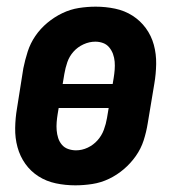

<svg xmlns="http://www.w3.org/2000/svg" viewBox="-20 -548 540 576"><path d="M206 8Q176 8 147.5 2Q119 -4 95.5 -19Q72 -34 56 -56.5Q40 -79 32.5 -106.5Q25 -134 25.5 -164Q26 -194 31 -223L50 -343Q55 -368 63 -393Q71 -418 86 -440Q101 -462 122 -479.5Q143 -497 167 -508.5Q191 -520 216.5 -524Q242 -528 267 -528Q297 -528 325.5 -522Q354 -516 377.5 -501Q401 -486 417.5 -463.5Q434 -441 441.5 -413.5Q449 -386 448.5 -356Q448 -326 443 -297L423 -177Q419 -152 411 -127Q403 -102 387.5 -80Q372 -58 351.5 -40.5Q331 -23 307 -11.5Q283 0 257 4Q231 8 206 8ZM168 -296H318L321 -314Q323 -326 324 -338.5Q325 -351 324 -363Q323 -375 319 -386Q315 -397 307.5 -406Q300 -415 289 -419Q278 -423 266 -423Q248 -423 230.5 -415Q213 -407 200.5 -393Q188 -379 182 -361.5Q176 -344 173 -326ZM208 -97Q226 -97 243 -105Q260 -113 272.5 -127Q285 -141 291.5 -158.5Q298 -176 301 -194L306 -224H156L153 -206Q151 -194 150 -181.5Q149 -169 150 -157Q151 -145 154.5 -134Q158 -123 165.5 -114Q173 -105 184.5 -101Q196 -97 208 -97Z"/></svg>

Font: Iosevka SS18 Extrabold
Style: Italic
Weight: 800
Italic angle: -9°
Monospace: yes
Designer: Belleve Invis
Foundry: Belleve Invis
Version: Version 25.1.1; ttfautohint (v1.8.4)